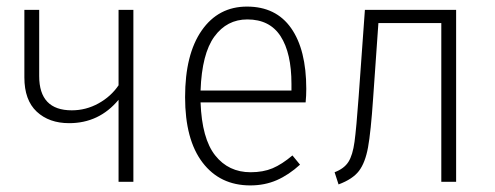

<svg xmlns="http://www.w3.org/2000/svg" viewBox="-20 -552 1503 583"><path d="M385 -522V0H340V-249Q281 -178 190 -178Q129 -178 91.5 -213Q54 -248 54 -317V-522H99V-321Q99 -217 198 -217Q241 -217 279 -238Q317 -259 340 -293V-522Z M908 -241H589Q593 -131 633.5 -80Q674 -29 741 -29Q779 -29 807.5 -41Q836 -53 868 -80L891 -52Q857 -21 820.5 -5Q784 11 740 11Q648 11 595 -58.5Q542 -128 542 -257Q542 -387 592.5 -459.5Q643 -532 730 -532Q818 -532 864 -466.5Q910 -401 910 -282Q910 -261 908 -241ZM865 -297Q865 -391 832 -442Q799 -493 731 -493Q669 -493 631 -441Q593 -389 589 -277H865Z M1365 -522V0H1320V-482H1129L1113 -254Q1106 -151 1097.5 -104.5Q1089 -58 1070 -33Q1051 -8 1008 8L996 -29Q1025 -40 1038 -60.5Q1051 -81 1056.5 -121.5Q1062 -162 1069 -258L1088 -522Z"/></svg>

Font: Fira Sans Condensed ExtraLight
Style: Regular
Weight: 275
Width: 3
Designer: Carrois Corporate & Edenspiekermann AG
Foundry: Carrois Corporate GbR & Edenspiekermann AG
Version: Version 4.203